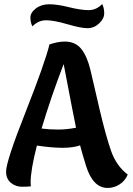

<svg xmlns="http://www.w3.org/2000/svg" viewBox="-20 -921 655 947"><path d="M224 -702Q266 -716 300 -716Q352 -716 381 -679.5Q410 -643 426 -576Q431 -556 446.5 -488Q462 -420 472 -378Q503 -247 528.5 -175Q554 -103 610 -60Q598 -30 570.5 -12Q543 6 511 6Q438 6 404 -104Q388 -155 375 -204Q340 -192 288.5 -192Q237 -192 162 -203Q131 -82 131 -21Q131 -8 132 -2Q119 0 88 0Q57 0 33.5 -19.5Q10 -39 10 -75Q10 -125 106 -368Q202 -611 224 -702ZM185 -287Q225 -282 266.5 -282Q308 -282 355 -291Q346 -332 294 -605Q232 -444 185 -287ZM484 -901Q494 -882 494 -855.5Q494 -829 469 -805.5Q444 -782 411.5 -782Q379 -782 312.5 -801.5Q246 -821 207.5 -821Q169 -821 140 -791Q130 -810 130 -834.5Q130 -859 157 -879.5Q184 -900 223 -900Q262 -900 320.5 -885.5Q379 -871 417 -871Q455 -871 484 -901Z"/></svg>

Font: Salsa
Style: Regular
Weight: 400
Designer: John Vargas Beltrn
Foundry: John Vargas Beltran
Version: Version 1.002